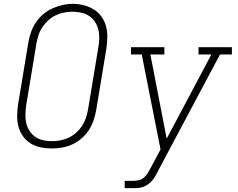

<svg xmlns="http://www.w3.org/2000/svg" viewBox="-20 -766 1240 1001"><path d="M248 8Q219 8 191 2Q163 -4 139.5 -18.5Q116 -33 100 -55.5Q84 -78 76.5 -105Q69 -132 69.5 -161.5Q70 -191 74 -220L128 -546Q133 -573 142 -599Q151 -625 167 -649Q183 -673 205.5 -692Q228 -711 254 -722.5Q280 -734 306.5 -740Q333 -746 361 -746Q389 -746 417.5 -738.5Q446 -731 469.5 -716.5Q493 -702 509 -679.5Q525 -657 532.5 -630Q540 -603 539.5 -573.5Q539 -544 535 -515L481 -189Q476 -162 467 -136Q458 -110 442 -86Q426 -62 403.5 -43Q381 -24 355.5 -12.5Q330 -1 302.5 3.5Q275 8 248 8ZM249 -30Q272 -30 294 -34Q316 -38 337.5 -48Q359 -58 377 -74Q395 -90 408 -110Q421 -130 428 -151.5Q435 -173 439 -195L493 -521Q497 -544 497.5 -567.5Q498 -591 492.5 -612.5Q487 -634 475 -652.5Q463 -671 444.5 -683Q426 -695 403.5 -700Q381 -705 357 -705Q335 -705 313 -700.5Q291 -696 270 -686Q249 -676 231.5 -660Q214 -644 201 -624.5Q188 -605 181 -583.5Q174 -562 170 -540L116 -214Q113 -191 112.5 -168Q112 -145 117 -123.5Q122 -102 134 -83.5Q146 -65 164 -52.5Q182 -40 204 -35Q226 -30 249 -30ZM630 215V177H673Q688 177 703.5 173.5Q719 170 731 159.5Q743 149 751 135Q759 121 767 107L817 13L719 -482H663V-520H837V-482H764L849 -43L1082 -482H1015V-520H1189V-482H1127L804 125Q804 125 804 125Q804 125 804 125V126Q797 139 790 151.5Q783 164 773.5 175Q764 186 752.5 194.5Q741 203 727.5 208Q714 213 700.5 214Q687 215 673 215Z"/></svg>

Font: Iosevka Etoile XLtObl
Style: Regular
Weight: 200
Italic angle: -9°
Designer: Belleve Invis
Foundry: Belleve Invis
Version: Version 15.5.2; ttfautohint (v1.8.4)